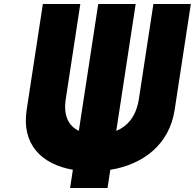

<svg xmlns="http://www.w3.org/2000/svg" viewBox="-20 -845 978 964"><path d="M938.2 -825H750.2L677.3 -348C663.6 -258.8 618.6 -210.6 563.7 -187.6L661.2 -825H473.2L375.8 -188.1C327.6 -211.3 296.7 -259.5 310.3 -348L383.2 -825H195.2L113.8 -293C87.5 -121 187.9 -20.1 345.9 7.3L331.9 99H519.9L533.8 7.6C700.4 -19.4 830.4 -120.4 856.8 -293Z"/></svg>

Font: Sztylet
Style: BdObl
Weight: 700
Foundry: Cannot Into Space Fonts, PlusOne Fonts
Version: Version 0.12